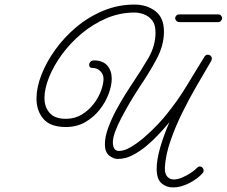

<svg xmlns="http://www.w3.org/2000/svg" viewBox="-20 -653 994 842"><path d="M739 169Q709 169 688 150.5Q667 132 667 87Q667 48 682.5 -6Q698 -60 723 -117Q703 -93 677 -65Q651 -37 621.5 -12.5Q592 12 560.5 28Q529 44 496 44Q477 44 458.5 29Q440 14 440 -20Q440 -53 454.5 -92.5Q469 -132 490 -171Q511 -210 531 -241.5Q551 -273 561 -288Q599 -344 630.5 -398Q662 -452 662 -511Q662 -545 647.5 -563.5Q633 -582 611.5 -590Q590 -598 570 -598Q505 -598 446 -572.5Q387 -547 337.5 -505.5Q288 -464 251.5 -414Q215 -364 195 -314Q175 -264 175 -223Q175 -184 197.5 -158Q220 -132 269 -132Q308 -132 338.5 -150.5Q369 -169 390.5 -197Q412 -225 423 -255Q434 -285 434 -307Q434 -327 420 -341Q406 -355 386 -355Q371 -355 371 -368Q371 -376 376.5 -382Q382 -388 392 -388Q431 -388 450.5 -365.5Q470 -343 470 -308Q470 -278 456.5 -241.5Q443 -205 417 -172Q391 -139 354 -117.5Q317 -96 269 -96Q201 -96 170.5 -131.5Q140 -167 140 -221Q140 -269 161.5 -324.5Q183 -380 222 -434.5Q261 -489 314.5 -534Q368 -579 433 -606Q498 -633 570 -633Q623 -633 661 -604.5Q699 -576 699 -514Q699 -454 666.5 -393.5Q634 -333 591 -270Q587 -263 574 -243Q561 -223 544.5 -194.5Q528 -166 512 -135.5Q496 -105 485.5 -77Q475 -49 475 -30Q475 9 502 9Q525 9 554.5 -8.5Q584 -26 614.5 -52.5Q645 -79 671.5 -107Q698 -135 714 -156Q738 -186 756 -211.5Q774 -237 790.5 -263.5Q807 -290 827.5 -324Q848 -358 877 -405Q882 -413 891 -413Q899 -413 904 -408Q909 -403 909 -395Q909 -393 907 -387Q879 -339 844.5 -280Q810 -221 779 -158Q748 -95 727 -33.5Q706 28 703 81Q702 109 713.5 121.5Q725 134 742 134Q759 134 779 125.5Q799 117 817 105Q835 93 844 83Q850 77 856 77Q863 77 868 82.5Q873 88 873 96Q873 102 868 107Q847 131 810 150Q773 169 739 169ZM767 -556Q758 -556 753 -562Q748 -568 748 -573Q748 -579 753 -584.5Q758 -590 767 -590H935Q945 -590 949.5 -584.5Q954 -579 954 -573Q954 -568 949.5 -562Q945 -556 935 -556Z"/></svg>

Font: Meow Script
Style: Regular
Weight: 400
Designer: Robert E. Leuschke
Foundry: Robert E. Leuschke
Version: Version 1.010; ttfautohint (v1.8.3)